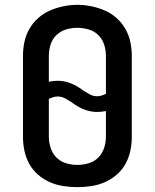

<svg xmlns="http://www.w3.org/2000/svg" viewBox="-20 -766 640 794"><path d="M300 8Q271 8 242 3.5Q213 -1 186.5 -12.5Q160 -24 137.5 -43.5Q115 -63 101 -88.5Q87 -114 81 -142.5Q75 -171 75 -200V-535Q75 -564 81 -592.5Q87 -621 101.5 -646.5Q116 -672 138 -691.5Q160 -711 186.5 -722.5Q213 -734 242 -740Q271 -746 300 -746Q329 -746 358 -740Q387 -734 413.5 -722.5Q440 -711 462 -691.5Q484 -672 498.5 -646.5Q513 -621 519 -592.5Q525 -564 525 -535V-200Q525 -171 519 -142.5Q513 -114 499 -88.5Q485 -63 462.5 -43.5Q440 -24 413.5 -12.5Q387 -1 358 3.5Q329 8 300 8ZM382 -368Q391 -368 400.5 -371Q410 -374 418 -378V-535Q418 -559 410.5 -582Q403 -605 386 -621.5Q369 -638 345.5 -644.5Q322 -651 299 -651Q275 -651 252.5 -644Q230 -637 213 -620.5Q196 -604 189 -581Q182 -558 182 -535V-428Q191 -430 200 -431Q209 -432 218 -432Q246 -432 272.5 -421.5Q299 -411 321 -394H322Q322 -394 322 -394Q322 -394 322 -393Q336 -384 350.5 -376Q365 -368 382 -368ZM300 -84Q324 -84 347 -91Q370 -98 386.5 -114.5Q403 -131 410.5 -154Q418 -177 418 -200V-307Q409 -305 400 -304Q391 -303 382 -303Q354 -303 327.5 -313.5Q301 -324 279 -341H278Q278 -341 278 -341Q278 -341 278 -342Q264 -351 249.5 -359Q235 -367 218 -367Q209 -367 199.5 -364Q190 -361 182 -357V-200Q182 -177 189.5 -154Q197 -131 213.5 -114.5Q230 -98 253 -91Q276 -84 300 -84Z"/></svg>

Font: Zed Mono Semibold Extended
Style: Regular
Weight: 600
Width: 7
Monospace: yes
Designer: Belleve Invis
Foundry: Belleve Invis
Version: Version 1.0.0; ttfautohint (v1.8.4)